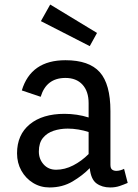

<svg xmlns="http://www.w3.org/2000/svg" viewBox="-20 -810 607 845"><path d="M198 15Q158 15 125.5 -5Q93 -25 74 -59Q55 -93 55 -135Q55 -217 111 -263Q167 -309 264 -309Q291 -309 318 -305Q345 -301 370 -293V-356Q370 -408 343 -437.5Q316 -467 268 -467Q184 -467 159 -384L76 -412Q116 -545 268 -545Q372 -545 419 -492.5Q466 -440 466 -321V-85Q466 -69 473.5 -63.5Q481 -58 492 -58Q500 -58 509.5 -60.5Q519 -63 526 -67L542 -5Q526 2 507 8.5Q488 15 465 15Q429 15 404.5 -3Q380 -21 375 -70Q344 -38 299.5 -11.5Q255 15 198 15ZM227 -63Q265 -63 302 -82Q339 -101 370 -132V-229Q349 -236 325 -240Q301 -244 278 -244Q245 -244 216 -234.5Q187 -225 169 -203Q151 -181 151 -143Q151 -110 172 -86.5Q193 -63 227 -63ZM375 -607 160 -717 201 -790 407 -665Z"/></svg>

Font: Orienta
Style: Regular
Weight: 400
Designer: Eduardo Rodriguez Tunni
Foundry: Eduardo Rodriguez Tunni
Version: Version 1.002; ttfautohint (v1.8.4.7-5d5b);gftools[0.9.23]